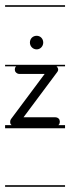

<svg xmlns="http://www.w3.org/2000/svg" viewBox="-22 -483 270 735"><path d="M-2.5 -463V-457H227V-463ZM-2.5 -235V-229H227V-235ZM-2.5 -4V8H227V-4ZM-2.5 226V232H227V226ZM52 -234C46 -234 41 -231 37 -226C34 -220 34 -214 37 -208C41 -203 46 -200 52 -200H149L20 -27C18 -24 17 -21 17 -17C17 -15 17 -12 18 -9C21 -4 27 0 34 0H190C196 0 202 -3 205 -8C206 -11 207 -14 207 -17C207 -20 206 -23 205 -26C202 -31 196 -34 190 -34H68L197 -207C201 -212 202 -218 199 -223C196 -229 190 -234 184 -234ZM143.5 -320C143.5 -335 132.5 -346 118.5 -346C103.5 -346 92.5 -335 92.5 -320C92.5 -306 103.5 -294 118.5 -294C132.5 -294 143.5 -306 143.5 -320Z"/></svg>

Font: LetsTraceRuled
Style: Medium
Weight: 500
Version: Version 003.000